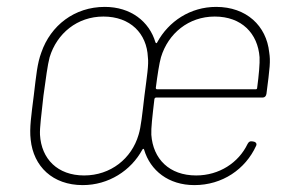

<svg xmlns="http://www.w3.org/2000/svg" viewBox="-20 -529 840 557"><path d="M549 -20C471 -20 424 -68 419 -138C418 -157 422 -191 428 -242C429 -245 431 -246 433 -246H742C748 -246 752 -250 753 -257C763 -334 765 -351 761 -377C753 -454 695 -509 607 -509C532 -509 469 -467 436 -406C435 -403 433 -403 431 -406C413 -467 359 -509 284 -509C196 -509 127 -455 100 -377C88 -345 85 -310 78 -252C71 -196 65 -157 69 -124C77 -46 133 8 220 8C295 8 360 -34 393 -95C395 -98 397 -98 398 -95C416 -34 469 8 544 8C625 8 692 -38 723 -106C726 -112 722 -117 717 -118L711 -119C705 -120 701 -117 698 -111C672 -57 616 -20 549 -20ZM382 -138C362 -69 301 -20 224 -20C147 -20 100 -68 96 -138C95 -159 100 -195 106 -251C113 -301 118 -341 124 -363C145 -432 204 -481 280 -481C358 -481 406 -432 409 -363C412 -342 406 -306 399 -251C393 -200 389 -160 382 -138ZM603 -481C681 -481 728 -432 733 -363C734 -346 731 -311 726 -274C726 -271 724 -270 722 -270H436C434 -270 432 -271 432 -274C437 -313 442 -345 447 -363C468 -432 527 -481 603 -481Z"/></svg>

Font: Barlow Thin
Style: Italic
Weight: 250
Italic angle: -7°
Designer: Jeremy Tribby
Foundry: Tribby Type
Version: Version 1.422;hotconv 1.0.109;makeotfexe 2.5.65596